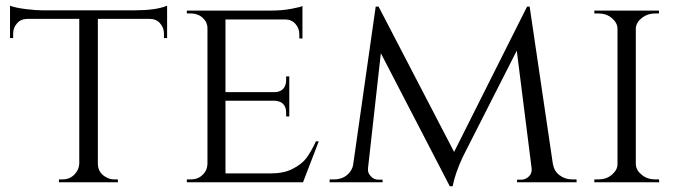

<svg xmlns="http://www.w3.org/2000/svg" viewBox="-20 -637 2378 671"><path d="M503 -571C503 -571 503 -571 503 -571C518 -571 530 -566 539 -556C548 -546 553 -534 553 -520C553 -520 553 -504 553 -504C553 -504 564 -504 564 -504C564 -504 564 -617 564 -617C564 -617 564 -617 564 -617C537 -606 500 -601 452 -601C452 -601 126 -601 126 -601C126 -601 126 -601 126 -601C114 -601 96 -602 72 -605C47 -608 28 -612 15 -617C15 -617 15 -504 15 -504C15 -504 26 -504 26 -504C26 -504 26 -520 26 -520C26 -520 26 -520 26 -520C26 -534 31 -546 40 -556C49 -566 61 -571 76 -571C76 -571 257 -571 257 -571C257 -571 257 -64 257 -64C257 -64 257 -64 257 -64C256 -49 250 -37 239 -26C228 -15 214 -10 198 -10C198 -10 186 -10 186 -10C186 -10 186 0 186 0C186 0 392 0 392 0C392 0 392 -10 392 -10C392 -10 381 -10 381 -10C381 -10 381 -10 381 -10C370 -10 361 -12 352 -17C352 -17 352 -17 352 -17C333 -27 323 -42 322 -63C322 -63 322 -571 322 -571C322 -571 503 -571 503 -571Z M633 -10C633 -10 633 0 633 0C633 0 1039 0 1039 0C1039 0 1094 -143 1094 -143C1094 -143 1084 -143 1084 -143C1084 -143 1084 -143 1084 -143C1073 -119 1062 -100 1051 -85C1040 -70 1024 -58 1003 -47C982 -36 956 -31 925 -31C925 -31 768 -31 768 -31C768 -31 768 -285 768 -285C768 -285 942 -285 942 -285C942 -285 942 -285 942 -285C948 -284 954 -283 959 -281C959 -281 959 -281 959 -281C973 -274 980 -262 980 -243C980 -243 980 -230 980 -230C980 -230 991 -230 991 -230C991 -230 991 -370 991 -370C991 -370 980 -370 980 -370C980 -370 980 -357 980 -357C980 -357 980 -357 980 -357C980 -345 977 -335 970 -327C963 -319 952 -315 939 -315C939 -315 768 -315 768 -315C768 -315 768 -569 768 -569C768 -569 976 -569 976 -569C976 -569 976 -569 976 -569C991 -569 1003 -564 1012 -554C1021 -544 1026 -532 1026 -518C1026 -518 1026 -503 1026 -503C1026 -503 1037 -502 1037 -502C1037 -502 1037 -616 1037 -616C1037 -616 1037 -616 1037 -616C1031 -613 1018 -610 997 -606C976 -602 952 -600 925 -600C925 -600 633 -600 633 -600C633 -600 633 -590 633 -590C633 -590 647 -590 647 -590C647 -590 647 -590 647 -590C663 -590 677 -585 688 -575C699 -565 705 -553 705 -538C705 -538 705 -63 705 -63C705 -63 705 -63 705 -63C704 -48 699 -36 688 -26C677 -15 663 -10 647 -10C647 -10 633 -10 633 -10Z M1980 -10C1963 -10 1948 -15 1935 -25C1922 -35 1915 -48 1912 -65C1912 -65 1831 -614 1831 -614C1831 -614 1822 -614 1822 -614C1822 -614 1567 -106 1567 -106C1567 -106 1303 -614 1303 -614C1303 -614 1293 -614 1293 -614C1293 -614 1215 -67 1215 -67C1215 -67 1215 -67 1215 -67C1214 -55 1210 -45 1203 -36C1203 -36 1203 -36 1203 -36C1190 -19 1171 -10 1147 -10C1147 -10 1132 -10 1132 -10C1132 -10 1132 0 1132 0C1132 0 1317 0 1317 0C1317 0 1317 -9 1317 -9C1317 -9 1303 -9 1303 -9C1303 -9 1303 -9 1303 -9C1292 -9 1283 -13 1276 -21C1268 -29 1265 -38 1266 -48C1266 -48 1311 -451 1311 -451C1311 -451 1552 14 1552 14C1552 14 1562 14 1562 14C1562 14 1562 14 1562 14C1567 -13 1578 -47 1597 -88C1597 -88 1786 -460 1786 -460C1786 -460 1838 -48 1838 -48C1838 -48 1838 -48 1838 -48C1839 -37 1836 -28 1829 -21C1821 -13 1812 -9 1802 -9C1802 -9 1787 -9 1787 -9C1787 -9 1787 0 1787 0C1787 0 1995 0 1995 0C1995 0 1995 -10 1995 -10C1995 -10 1980 -10 1980 -10C1980 -10 1980 -10 1980 -10Z M2057 -10C2057 -10 2057 0 2057 0C2057 0 2284 0 2284 0C2284 0 2283 -10 2283 -10C2283 -10 2270 -10 2270 -10C2270 -10 2270 -10 2270 -10C2252 -10 2236 -15 2223 -26C2210 -36 2203 -48 2202 -63C2202 -63 2202 -538 2202 -538C2202 -538 2202 -538 2202 -538C2203 -553 2211 -565 2224 -575C2237 -585 2252 -590 2270 -590C2270 -590 2283 -590 2283 -590C2283 -590 2283 -600 2283 -600C2283 -600 2057 -600 2057 -600C2057 -600 2057 -590 2057 -590C2057 -590 2070 -590 2070 -590C2070 -590 2070 -590 2070 -590C2089 -590 2105 -585 2118 -574C2131 -563 2138 -551 2138 -536C2138 -536 2138 -64 2138 -64C2138 -64 2138 -64 2138 -64C2138 -49 2131 -37 2118 -26C2105 -15 2089 -10 2071 -10C2071 -10 2057 -10 2057 -10Z"/></svg>

Font: Cinzel Utterance
Style: Regular
Weight: 500
Designer: Natanael Gama
Foundry: ""
Version: ""